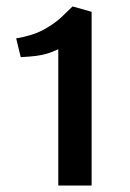

<svg xmlns="http://www.w3.org/2000/svg" viewBox="-20 -973 403 593"><path d="M160 -400V-821Q142 -812.5 126.8 -807.8Q111.5 -803 92.5 -800.5Q73.5 -798 44 -796.5L30 -854.5Q81 -863 114.5 -881.2Q148 -899.5 169.2 -919.5Q190.5 -939.5 204 -953L206.5 -952.5L263 -936.5V-400Z"/></svg>

Font: Merriweather Sans
Style: Regular
Weight: 400
Designer: Eben Sorkin
Foundry: Eben Sorkin
Version: Version 1.008; ttfautohint (v1.7.19-72a1) -l 8 -r 50 -G 200 